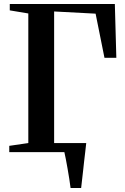

<svg xmlns="http://www.w3.org/2000/svg" viewBox="-20 -763 625 963"><path d="M194.5 -45.5H385.5V-23H194.5ZM334 180Q331.5 159.5 327.5 134.2Q323.5 109 319 83.2Q314.5 57.5 310.2 35.2Q306 13 302.5 -1.5L272 -45.5H412.5Q410.5 -26.5 407.8 -3.5Q405 19.5 402.2 44.2Q399.5 69 396.8 93.5Q394 118 391.5 140.2Q389 162.5 387 180ZM26.5 0V-31.5L122 -45.5V-695.5L29 -711V-743H556L563.5 -473H504L459.5 -694.5L251.5 -705.5V-45.5L393.5 -31.5V0Z"/></svg>

Font: Merriweather 96pt SemiBold
Style: Regular
Weight: 600
Version: Version 2.100